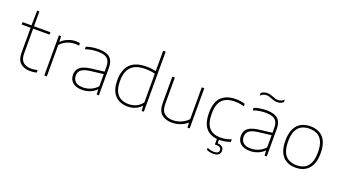

<svg xmlns="http://www.w3.org/2000/svg" viewBox="-72 -1518 4324 2428"><g transform="rotate(20 2090.0 -304.0)"><path d="M308 9Q222.5 9 174.8 -34.5Q127 -78 127 -171V-508H7V-540H127L131 -740H161V-540H382V-508H161V-177Q161 -94.5 200 -59.2Q239 -24 310 -24Q346 -24 394 -35V-1Q368.5 5 349.5 7Q330.5 9 308 9Z M496 0V-540H526L529 -466H533Q567.5 -502 619.8 -523Q672 -544 723 -544Q739 -544 751.8 -543Q764.5 -542 780 -539V-505Q766.5 -507.5 752.8 -508.2Q739 -509 723 -509Q693.5 -509 658.2 -500.2Q623 -491.5 589.2 -472.2Q555.5 -453 530 -422V0Z M1005.5 8Q924 8 878.8 -29.8Q833.5 -67.5 833.5 -134Q833.5 -200 879 -236.8Q924.5 -273.5 1028.5 -286L1196.5 -306.5V-368Q1196.5 -427 1176.8 -458.8Q1157 -490.5 1119.8 -502.8Q1082.5 -515 1029.5 -515Q994.5 -515 951.8 -509Q909 -503 864.5 -487V-521Q900 -534.5 943.8 -541.2Q987.5 -548 1028.5 -548Q1092 -548 1137.2 -531.8Q1182.5 -515.5 1206.5 -476.5Q1230.5 -437.5 1230.5 -369V0H1200.5L1197.5 -67H1193.5Q1163 -34 1112.5 -13Q1062 8 1005.5 8ZM870.5 -136Q870.5 -84.5 903.2 -54.8Q936 -25 1005.5 -25Q1059 -25 1108.2 -46Q1157.5 -67 1196.5 -109V-273.5L1027.5 -253Q942 -242.5 906.2 -214.5Q870.5 -186.5 870.5 -136Z M1619.5 9Q1550.5 9 1497.2 -19Q1444 -47 1413.8 -106.2Q1383.5 -165.5 1383.5 -259Q1383.5 -548 1672.5 -548Q1708 -548 1741.2 -544.2Q1774.5 -540.5 1801.5 -535V-808H1835.5V0H1805.5L1802.5 -66H1798.5Q1767 -31 1720.8 -11Q1674.5 9 1619.5 9ZM1621.5 -24Q1671 -24 1718.2 -44.2Q1765.5 -64.5 1801.5 -113V-499Q1744 -515 1670.5 -515Q1544 -515 1481.8 -454Q1419.5 -393 1419.5 -263Q1419.5 -176 1444.5 -123.5Q1469.5 -71 1515 -47.5Q1560.5 -24 1621.5 -24Z M2212.5 9Q2128 9 2075.2 -35.5Q2022.5 -80 2022.5 -185V-540H2056.5V-186Q2056.5 -96 2100.2 -60Q2144 -24 2213.5 -24Q2266 -24 2321 -45.2Q2376 -66.5 2418.5 -112V-540H2452.5V0H2422.5L2419.5 -64H2415.5Q2374.5 -28 2322 -9.5Q2269.5 9 2212.5 9Z M2854.5 9Q2740.5 9 2677.5 -58.5Q2614.5 -126 2614.5 -270Q2614.5 -413.5 2682.2 -480.8Q2750 -548 2876.5 -548Q2908 -548 2940.5 -543.5Q2973 -539 3000.5 -530V-496Q2971.5 -505 2941.2 -510Q2911 -515 2876.5 -515Q2765 -515 2707.8 -458Q2650.5 -401 2650.5 -272Q2650.5 -140 2703.8 -82Q2757 -24 2857.5 -24Q2888.5 -24 2923.5 -30.5Q2958.5 -37 3000.5 -52V-18Q2928.5 9 2854.5 9ZM2841.5 200Q2818.5 200 2793.2 194.8Q2768 189.5 2750.5 180V152Q2774.5 164 2797.2 169Q2820 174 2841.5 174Q2906.5 174 2906.5 128Q2906.5 82 2840.5 82H2821.5V-10H2849.5V56Q2889.5 58 2912 76.2Q2934.5 94.5 2934.5 128Q2934.5 163 2909.8 181.5Q2885 200 2841.5 200Z M3264.5 8Q3183 8 3137.8 -29.8Q3092.5 -67.5 3092.5 -134Q3092.5 -200 3138 -236.8Q3183.5 -273.5 3287.5 -286L3455.5 -306.5V-368Q3455.5 -427 3435.8 -458.8Q3416 -490.5 3378.8 -502.8Q3341.5 -515 3288.5 -515Q3253.5 -515 3210.8 -509Q3168 -503 3123.5 -487V-521Q3159 -534.5 3202.8 -541.2Q3246.5 -548 3287.5 -548Q3351 -548 3396.2 -531.8Q3441.5 -515.5 3465.5 -476.5Q3489.5 -437.5 3489.5 -369V0H3459.5L3456.5 -67H3452.5Q3422 -34 3371.5 -13Q3321 8 3264.5 8ZM3129.5 -136Q3129.5 -84.5 3162.2 -54.8Q3195 -25 3264.5 -25Q3318 -25 3367.2 -46Q3416.5 -67 3455.5 -109V-273.5L3286.5 -253Q3201 -242.5 3165.2 -214.5Q3129.5 -186.5 3129.5 -136ZM3375.5 -690Q3353 -690 3332.2 -696.5Q3311.5 -703 3292.5 -710Q3275.5 -716.5 3258.8 -721.8Q3242 -727 3225.5 -727Q3177.5 -727 3142.5 -692V-726Q3172.5 -756 3225.5 -756Q3248 -756 3268.8 -749.5Q3289.5 -743 3308.5 -736Q3326 -729.5 3342.5 -724.2Q3359 -719 3375.5 -719Q3423.5 -719 3458.5 -754V-720Q3428.5 -690 3375.5 -690Z M3879.5 9Q3808.5 9 3755.2 -19.8Q3702 -48.5 3672.2 -110Q3642.5 -171.5 3642.5 -270Q3642.5 -366.5 3672.5 -428Q3702.5 -489.5 3756 -518.8Q3809.5 -548 3879.5 -548Q3950.5 -548 4003.8 -519.5Q4057 -491 4086.8 -429.8Q4116.5 -368.5 4116.5 -270Q4116.5 -173.5 4086.5 -111.8Q4056.5 -50 4003 -20.5Q3949.5 9 3879.5 9ZM3879.5 -24Q3940.5 -24 3985.8 -48.2Q4031 -72.5 4055.8 -126.5Q4080.5 -180.5 4080.5 -269Q4080.5 -358.5 4055.8 -412.5Q4031 -466.5 3985.8 -490.8Q3940.5 -515 3879.5 -515Q3818.5 -515 3773.2 -491Q3728 -467 3703.2 -413.2Q3678.5 -359.5 3678.5 -271Q3678.5 -181.5 3703.2 -127.2Q3728 -73 3773.2 -48.5Q3818.5 -24 3879.5 -24Z"/></g></svg>

Font: Encode Sans Exp Th
Style: Regular
Weight: 100
Width: 7
Designer: Multiple Designers
Foundry: Impallari Type
Version: Version 3.002; ttfautohint (v1.8.3) -l 8 -r 50 -G 200 -x 14 